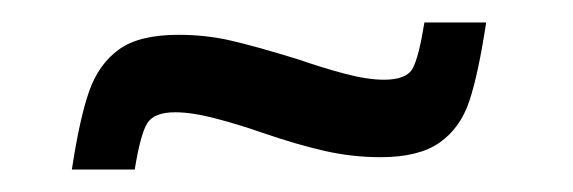

<svg xmlns="http://www.w3.org/2000/svg" viewBox="-20 -388 510 171"><path d="M319 -248Q294 -248 269.5 -253.5Q245 -259 213 -270Q193 -277 172 -282.5Q151 -288 136 -288Q117 -288 111 -278Q105 -268 100 -237H44Q51 -283 59.5 -307Q68 -331 86 -344Q104 -357 139 -357Q163 -357 185 -352Q207 -347 246 -335Q266 -328 286.5 -322.5Q307 -317 322 -317Q342 -317 347.5 -327Q353 -337 358 -368H413Q406 -322 398 -298Q390 -274 371.5 -261Q353 -248 319 -248Z"/></svg>

Font: Assailand Medium
Style: Italic
Weight: 500
Italic angle: -8°
Designer: Hector Gatti with collaboration of the Omnibus-Type team
Foundry: Omnibus-Type
Version: Version 0.072;October 19, 2019;FontCreator 12.0.0.2547 64-bi